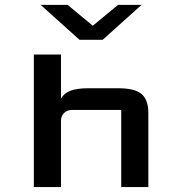

<svg xmlns="http://www.w3.org/2000/svg" viewBox="-20 -758 699 778"><path d="M253.9 -738.3 356 -653.8 458.5 -738.3H553.7L396 -596.7H302.2L144.5 -738.3ZM227.1 -537.1V-358.4Q239.3 -380.4 265.6 -390.4Q292 -400.4 336.9 -400.4H459Q526.4 -400.4 553.7 -377Q581.1 -353.5 581.1 -300.3V0H471.2V-312.5H271Q252 -312.5 239.5 -300Q227.1 -287.6 227.1 -268.6V0H117.2V-537.1Z"/></svg>

Font: Squarish Sans CT
Style: Regular
Weight: 400
Version: Version 0.9